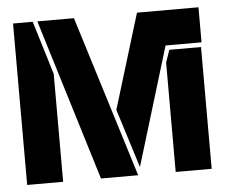

<svg xmlns="http://www.w3.org/2000/svg" viewBox="-43 -574 729 622"><g transform="rotate(-5 321.0 -262.5)"><path d="M504 0V-356L518 -396H621V0ZM219 -525 382 0H261L100 -525ZM21 0V-525H85L138 -351V0ZM424 -525H624V-411H507L390 -26L330 -217Z"/></g></svg>

Font: BroshK
Style: Medium
Weight: 500
Designer: gluk
Foundry: gluk
Version: Version 0.60